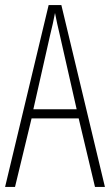

<svg xmlns="http://www.w3.org/2000/svg" viewBox="-20 -734 432 754"><path d="M353 0 289 -269H104L39 0H0L171 -714H221L392 0ZM215 -596Q209 -622 204.5 -641.5Q200 -661 196 -683Q192 -661 187.5 -641.5Q183 -622 177 -597L111 -305H281Z"/></svg>

Font: Noto Sans Lao Looped ExtraCondensed ExtraLight
Style: Regular
Weight: 200
Width: 2
Designer: Mark Frömberg, Ben Mitchell
Foundry: The Fontpad Ltd
Version: Version 1.002; ttfautohint (v1.8.4.7-5d5b)